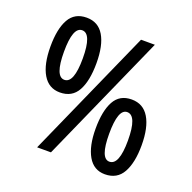

<svg xmlns="http://www.w3.org/2000/svg" viewBox="-116 -748 873 874"><g transform="rotate(20 320.5 -311.0)"><path d="M160 -270Q106 -270 77.5 -318Q49 -366 49 -452Q49 -538 75.5 -585Q102 -632 160 -632Q216 -632 244 -585Q272 -538 272 -452Q272 -366 245.5 -318Q219 -270 160 -270ZM426 -622H493L216 0H149ZM160 -331Q206 -331 206 -451Q206 -571 160 -571Q115 -571 115 -451Q115 -331 160 -331ZM480 10Q426 10 398 -38.5Q370 -87 370 -171Q370 -257 396 -304.5Q422 -352 480 -352Q536 -352 564.5 -304.5Q593 -257 593 -171Q593 -87 566 -38.5Q539 10 480 10ZM480 -51Q527 -51 527 -170Q527 -291 480 -291Q436 -291 436 -170Q436 -51 480 -51Z"/></g></svg>

Font: Noto Sans Bengali UI ExtraCondensed
Style: Regular
Weight: 400
Width: 2
Designer: Jelle Bosma - Monotype Design Team
Foundry: Monotype Imaging Inc.
Version: Version 2.003; ttfautohint (v1.8.4.7-5d5b)